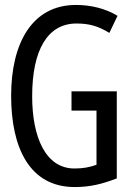

<svg xmlns="http://www.w3.org/2000/svg" viewBox="-20 -746 540 776"><path d="M282 10C343 10 393 -2 452 -25V-377H269V-299H370V-80C342 -70 316 -65 281 -65C163 -65 110 -194 110 -357C110 -545 173 -651 289 -651C340 -651 376 -641 422 -613L455 -682C406 -712 346 -726 287 -726C110 -726 25 -572 25 -359C25 -148 100 10 282 10Z"/></svg>

Font: Noto Sans Mono ExtraCondensed
Style: Regular
Weight: 400
Width: 2
Designer: Monotype Design Team
Foundry: Monotype Imaging Inc.
Version: Version 2.014